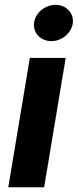

<svg xmlns="http://www.w3.org/2000/svg" viewBox="-20 -790 328 810"><path d="M14.9 0H166.2L257.1 -545.5H105.8ZM123.6 -693.2C118.3 -651.3 151.6 -616.5 196.7 -616.5C241.8 -616.5 282.3 -651.3 287.3 -693.2C291.9 -735.4 259.2 -769.5 214.1 -769.5C169.4 -769.5 128.6 -735.4 123.6 -693.2Z"/></svg>

Font: Magic Ui Pro
Style: Bold Italic
Weight: 700
Italic angle: -9.39999°
Designer: Stefan Endress, Andreas Faust
Version: Version 1.000;FEAKit 1.0